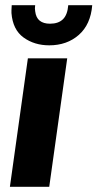

<svg xmlns="http://www.w3.org/2000/svg" viewBox="-20 -717 374 737"><path d="M18 0 87 -493H238L169 0ZM169 -543Q112 -543 70.5 -573Q29 -603 24 -667Q24 -669 24 -677.5Q24 -686 25 -697H115Q114 -691 114 -685Q114 -679 115 -674Q118 -649 132.5 -637.5Q147 -626 172 -626Q204 -626 221.5 -643Q239 -660 242 -697H334Q328 -623 282.5 -583Q237 -543 169 -543Z"/></svg>

Font: Hanken Grotesk Black
Style: Italic
Weight: 900
Italic angle: -8°
Designer: Alfredo Marco Pradil
Foundry: Hanken Design Co.
Version: Version 3.013